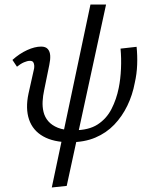

<svg xmlns="http://www.w3.org/2000/svg" viewBox="-20 -627 659 849"><path d="M289 2Q217 2 171 -24Q125 -50 108.5 -98.5Q92 -147 106 -213L129 -316Q132 -326 131.5 -336Q131 -346 127 -352Q123 -358 112 -358Q101 -358 86 -351.5Q71 -345 55 -332L35 -362Q66 -390 100 -405.5Q134 -421 162 -421Q182 -421 191.5 -410Q201 -399 202 -381Q203 -363 198 -340L175 -227Q170 -204 168.5 -179.5Q167 -155 172.5 -132Q178 -109 193.5 -91Q209 -73 236 -62Q263 -51 307 -51Q372 -51 411.5 -76.5Q451 -102 473 -145Q495 -188 505 -238Q513 -277 515 -323.5Q517 -370 513 -412L584 -420Q588 -382 586.5 -341Q585 -300 576 -261Q566 -207 543 -159.5Q520 -112 485 -75.5Q450 -39 401.5 -18.5Q353 2 289 2ZM209 202 380 -607H449L275 195Z"/></svg>

Font: Ysabeau Office Medium
Style: Italic
Weight: 500
Italic angle: -12°
Designer: Christian Thalmann (Catharsis Fonts)
Version: Version 2.001;gftools[0.9.30]; featfreeze: tnum,lnum,ss02